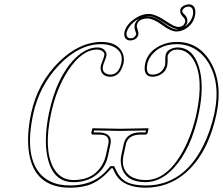

<svg xmlns="http://www.w3.org/2000/svg" viewBox="-20 -851 1026 883"><path d="M663.1 -787.1Q694.8 -787.1 747.1 -751.5Q783.7 -727.1 799.3 -727.1Q822.8 -727.1 830.1 -746.6Q831.1 -749 831.5 -750Q834 -762.7 819.8 -775.4Q806.2 -789.6 809.1 -806.2Q812 -820.8 833 -828.1Q840.8 -830.6 847.7 -831.1Q875 -831.1 878.4 -800.8Q878.9 -790.5 877 -779.8Q868.2 -737.8 829.6 -716.3Q811 -706.5 792 -706.1Q766.1 -706.1 724.6 -736.8Q684.6 -765.6 659.7 -766.1Q618.2 -766.1 609.9 -737.3Q609.4 -735.8 609.4 -734.9Q607.9 -728 614.7 -708.5Q617.7 -699.2 616.2 -691.9Q611.3 -669.9 585.4 -665.5Q582 -665 579.6 -665Q557.6 -665 552.2 -685.5Q550.8 -693.8 552.2 -703.1Q560.1 -739.3 603 -767.1Q632.8 -786.6 663.1 -787.1ZM478 -188Q485.8 -224.6 453.6 -230.5Q444.3 -231.9 433.1 -231.9H406.2Q399.9 -233.9 399.9 -240.2L404.3 -258.8L406.7 -261.2Q407.7 -261.2 532.2 -258.8L661.6 -261.2L663.1 -258.8L659.2 -240.2Q656.2 -232.9 649.4 -231.9H623.5Q568.8 -230.5 559.1 -188L547.9 -136.2Q535.2 -77.1 574.2 -44.9Q602.1 -23.4 649.9 -22.9Q748.5 -22.9 822.3 -157.7Q863.3 -233.9 883.8 -329.1Q918.5 -491.7 870.6 -574.7Q842.3 -622.1 795.4 -623Q768.6 -623 754.9 -603Q752.4 -599.1 751.5 -596.2Q750 -589.4 751 -578.6Q751.5 -562.5 749 -549.8Q742.2 -516.6 707.5 -502.9Q694.3 -498 680.7 -498Q635.3 -499.5 647.9 -560.1Q659.2 -611.8 715.3 -640.6Q751 -658.2 793 -658.2Q893.1 -658.2 947.3 -567.4Q1005.4 -468.3 975.6 -327.1Q936 -142.1 829.1 -52.2Q752 11.7 650.4 12.2Q551.3 12.2 514.6 -44.9Q506.3 -58.6 498.5 -77.1H492.2Q440.4 -16.1 383.3 1.5Q347.2 12.2 302.2 12.2Q136.7 12.2 112.8 -151.9Q102.1 -228.5 122.6 -327.1Q152.8 -470.2 253.4 -568.4Q345.7 -657.2 444.8 -658.2Q521.5 -658.2 543.9 -606.9Q553.2 -584.5 547.9 -560.1Q533.2 -499.5 488.8 -498Q449.7 -498 443.4 -530.8Q441.9 -540.5 443.8 -549.8Q444.8 -554.2 457 -586.9Q459 -591.8 459.5 -596.2Q462.9 -611.8 442.9 -620.1Q435.1 -623 427.2 -623Q356.9 -623 293.5 -526.9Q239.7 -445.3 214.8 -329.1Q180.7 -168.9 223.6 -83Q254.9 -23.4 317.9 -22.9Q414.6 -22.9 454.6 -101.6Q463.4 -119.1 466.8 -136.2ZM827.6 -727.1Q858.9 -748 867.2 -782.2Q872.6 -818.8 847.7 -820.8Q829.6 -820.8 820.3 -806.2Q819.8 -804.7 818.8 -803.7Q816.4 -793.5 829.6 -783.2Q844.7 -769 841.3 -748Q837.9 -735.8 827.6 -727.1ZM621.1 -766.1Q582 -746.1 565.9 -711.9Q563.5 -705.6 562 -700.7Q559.6 -676.8 579.6 -674.8Q598.6 -674.8 605 -690.4Q606 -692.9 606.4 -693.8Q606.9 -695.8 601.1 -712.4Q597.2 -724.6 599.6 -737.3Q604.5 -754.9 621.1 -766.1ZM644 -774.9Q652.3 -776.4 659.7 -775.9Q691.4 -775.9 735.4 -743.2Q771.5 -715.8 792 -715.8Q798.3 -715.8 804.2 -717.3Q801.3 -716.8 799.3 -716.8Q777.3 -716.8 732.4 -747.6Q689.5 -776.9 663.1 -776.9Q653.3 -776.9 644 -774.9ZM487.8 -186 476.6 -133.8Q463.4 -70.8 409.2 -37.1Q369.6 -13.2 317.9 -13.2Q222.7 -13.2 198.2 -128.9Q190.9 -163.6 190.9 -204.6Q191.4 -264.6 205.1 -331.1Q240.7 -497.6 325.2 -582.5Q376 -632.3 427.2 -632.8Q456.5 -632.8 467.3 -611.3Q471.2 -602.5 469.2 -593.8Q467.3 -585 462.4 -573.2Q456.1 -558.6 453.6 -547.9Q447.3 -517.1 475.6 -509.8Q477.5 -509.3 478.5 -508.8Q483.9 -507.8 488.8 -507.8Q526.4 -509.3 538.1 -562Q548.3 -610.8 504.9 -634.8Q491.7 -641.6 476.1 -645Q460.9 -647.9 444.8 -647.9Q343.3 -647.9 250 -550.3Q160.2 -455.1 132.3 -324.7Q91.8 -134.3 165.5 -50.8Q198.7 -14.6 251 -2.9Q275.4 2 302.2 2Q399.4 2 458 -54.2Q470.7 -66.4 484.9 -83.5L487.8 -86.9H504.9L507.8 -81.1Q528.8 -30.8 563 -13.7Q595.7 2 650.4 2Q822.8 2 914.6 -180.7Q948.2 -248 965.8 -329.1Q996.1 -470.7 936 -566.4Q895 -629.9 828.6 -644.5Q810.5 -647.9 793 -647.9Q716.3 -647.9 675.8 -595.7Q662.1 -577.1 657.7 -558.1Q649.4 -514.6 671.9 -508.8Q676.8 -507.8 680.7 -507.8Q717.8 -507.8 734.9 -540Q737.8 -546.4 739.3 -552.2Q740.2 -557.6 740.2 -584.5Q740.7 -591.8 741.7 -598.1Q746.6 -621.6 778.3 -630.4Q787.6 -632.8 795.4 -632.8Q865.7 -632.8 894 -545.9Q907.7 -502.9 907.7 -447.8Q907.2 -391.1 893.6 -327.1Q858.9 -164.6 777.8 -76.7Q718.3 -13.7 649.9 -13.2Q559.1 -13.2 539.6 -81.5Q535.6 -96.7 535.2 -111.8Q535.2 -125.5 538.1 -138.2L549.3 -189.9Q562 -241.2 623.5 -242.2Q627.9 -242.2 636.5 -242.2Q645 -242.2 649.4 -242.2L650.9 -251Q564 -249 532.2 -249Q496.6 -249 412.6 -251L410.6 -242.2H433.1Q488.3 -240.7 489.7 -202.6Q489.7 -194.8 487.8 -186Z"/></svg>

Font: Linux Biolinum Outline O
Style: Italic
Weight: 400
Italic angle: -12°
Designer: Philipp H. Poll
Foundry: Philipp H. Poll
Version: Version 0.6.2